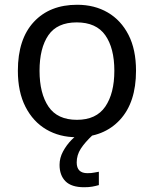

<svg xmlns="http://www.w3.org/2000/svg" viewBox="-20 -566 645 806"><path d="M551 -269Q551 -136 483.5 -63Q416 10 301 10Q230 10 174.5 -22.5Q119 -55 87 -117.5Q55 -180 55 -269Q55 -402 122 -474Q189 -546 304 -546Q377 -546 432.5 -513.5Q488 -481 519.5 -419.5Q551 -358 551 -269ZM146 -269Q146 -174 183.5 -118.5Q221 -63 303 -63Q384 -63 422 -118.5Q460 -174 460 -269Q460 -364 422 -418Q384 -472 302 -472Q220 -472 183 -418Q146 -364 146 -269ZM302 116Q302 161 347 161Q364 161 375.5 158.5Q387 156 395 155V211Q381 215 367 217.5Q353 220 333 220Q280 220 255 195Q230 170 230 126Q230 97 244.5 70Q259 43 280.5 21Q302 -1 322 -15L370 0Q336 32 319 58.5Q302 85 302 116Z"/></svg>

Font: Go Noto Kurrent-Regular
Style: Regular
Weight: 400
Designer: Monotype Design Team
Foundry: Monotype Imaging Inc.
Version: Version 2.012; ttfautohint (v1.8.4.7-5d5b)